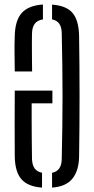

<svg xmlns="http://www.w3.org/2000/svg" viewBox="-20 -826 418 852"><path d="M211 6.5V-59Q233 -64 243.2 -79Q253.5 -94 254 -120Q255.5 -190 256.5 -259.8Q257.5 -329.5 257.5 -399.2Q257.5 -469 256.5 -539Q255.5 -609 254 -678.5Q253.5 -705.5 243.2 -720.5Q233 -735.5 211 -740V-805.5Q274.5 -801 302 -768.5Q329.5 -736 331 -666.5Q332 -601.5 332.5 -534.2Q333 -467 333 -399.2Q333 -331.5 332.5 -264.2Q332 -197 331 -131.5Q330 -69.5 301.8 -33.8Q273.5 2 211 6.5ZM45.5 -132.5Q45 -210 45 -277Q45 -344 45.5 -424H212.5V-367.5H120.5V-285Q120.5 -245 121 -204.5Q121.5 -164 122 -120Q123 -94 133.5 -79Q144 -64 166.5 -59.5V6.5Q103.5 2 75 -30.8Q46.5 -63.5 45.5 -132.5ZM45.5 -509Q45 -554 44.5 -593Q44 -632 45.5 -666.5Q47 -735.5 76.5 -768.5Q106 -801.5 170.5 -806V-740Q146 -736 134.5 -721Q123 -706 122 -678.5Q121.5 -658 121.5 -631.5Q121.5 -605 121.8 -574Q122 -543 122.5 -509Z"/></svg>

Font: Big Shoulders Stencil Display Thin Medium
Style: Regular
Weight: 500
Version: Version 2.001